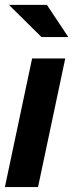

<svg xmlns="http://www.w3.org/2000/svg" viewBox="-22 -758 297 778"><path d="M-2.2 0 108.1 -521H242.4L132.1 0ZM146 -607.9 14.3 -738.2H168.1L254.8 -607.9Z"/></svg>

Font: Red Hat Display VF
Style: Italic
Weight: 300
Italic angle: -12°
Designer: Pentagram, MCKL
Foundry: Pentagram, MCKL
Version: Version 1.023